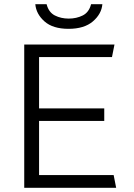

<svg xmlns="http://www.w3.org/2000/svg" viewBox="-20 -899 640 919"><path d="M96 0V-686H528L516 -626H167V-380H479V-320H167V-61H524L536 0ZM308 -761Q233 -761 193 -796.5Q153 -832 149 -879H203Q213 -840 242.5 -825Q272 -810 309 -810Q346 -810 376 -825Q406 -840 416 -879H470Q466 -832 424.5 -796.5Q383 -761 308 -761Z"/></svg>

Font: Chivo Mono Medium ExtraLight
Style: Regular
Weight: 250
Monospace: yes
Version: Version 1.008